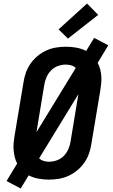

<svg xmlns="http://www.w3.org/2000/svg" viewBox="-20 -1007 640 1085"><path d="M97 58 17 16 77 -83Q68 -100 63.5 -119Q59 -138 57 -157.5Q55 -177 57 -197.5Q59 -218 62 -238L113 -543Q117 -570 126.5 -597Q136 -624 153 -648Q170 -672 193 -691Q216 -710 242.5 -722Q269 -734 297.5 -738.5Q326 -743 353 -743Q383 -743 412.5 -737.5Q442 -732 467 -719L512 -793L592 -751L532 -652Q541 -635 546 -616Q551 -597 552.5 -577.5Q554 -558 552 -537.5Q550 -517 547 -497L496 -192Q492 -165 482.5 -138Q473 -111 456 -87Q439 -63 416 -44Q393 -25 366.5 -13Q340 -1 311.5 3.5Q283 8 256 8Q226 8 196.5 2.5Q167 -3 142 -16ZM186 -260 408 -623Q398 -633 383 -637.5Q368 -642 352 -642Q330 -642 307.5 -634Q285 -626 268.5 -609Q252 -592 242.5 -570Q233 -548 230 -526ZM257 -93Q279 -93 301.5 -101Q324 -109 340.5 -126Q357 -143 366.5 -165Q376 -187 379 -209L423 -475L201 -112Q212 -102 226.5 -97.5Q241 -93 257 -93ZM364 -789 311 -841 472 -987 535 -923Z"/></svg>

Font: Iosevka Etoile
Style: Bold Italic
Weight: 700
Italic angle: -9°
Designer: Belleve Invis
Foundry: Belleve Invis
Version: Version 28.1.0; ttfautohint (v1.8.4)